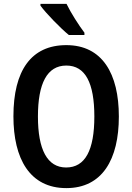

<svg xmlns="http://www.w3.org/2000/svg" viewBox="-20 -957 680 987"><path d="M322 -937H188V-928C216 -889 293 -810 334 -777H414V-789C387 -824 343 -893 322 -937ZM591 -358C591 -578 506 -725 321 -725C140 -725 49 -594 49 -359C49 -141 133 10 321 10C506 10 591 -138 591 -358ZM175 -358C175 -528 222 -620 321 -620C419 -620 465 -530 465 -358C465 -185 418 -96 320 -96C223 -96 175 -188 175 -358Z"/></svg>

Font: Noto Sans Lao Condensed SemiBold
Style: Regular
Weight: 600
Width: 3
Designer: Monotype Design Team
Foundry: Monotype Imaging Inc.
Version: Version 2.003